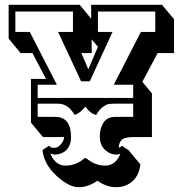

<svg xmlns="http://www.w3.org/2000/svg" viewBox="-20 -720 760 800"><path d="M613 -149H537Q499 -149 487 -137Q475 -125 475 -105Q482 -105 487 -113L515 -95L565 -35Q559 12 531 36Q503 60 463.5 60Q424 60 386 33Q348 60 307.5 60Q267 60 215 12Q163 -36 157 -95L185 -113Q189 -104 204.5 -104Q220 -104 230 -115Q247 -132 247 -149H159L109 -209V-391H172L115 -499H66L16 -559V-700H312L360 -642V-700H655L705 -640V-499H637L573 -379L613 -331ZM627 -587V-672H388V-587H449L354 -381H318L222 -587H284V-672H44V-587H104L217 -367H137V-312H535V-367H454L567 -587ZM137 -233H210Q276 -233 276 -149Q276 -115 257 -95.5Q238 -76 206 -76L190 -80Q210 -30 253.5 -30Q297 -30 333 -61H339Q375 -30 418.5 -30Q462 -30 482 -80Q475 -76 466 -76Q438 -76 417 -96Q396 -116 396 -151Q396 -186 411.5 -209.5Q427 -233 461 -233H535V-288H462Q443 -288 433 -286.5Q423 -285 408 -274Q393 -263 381 -241Q357 -246 336 -276Q315 -249 291 -241Q264 -288 222 -288H137ZM362 -499H319L348 -431L388 -525L362 -556Z"/></svg>

Font: Ewert
Style: Regular
Weight: 400
Designer: Johan Kallas, Mihkel Virkus
Foundry: Johan Kallas, Mihkel Virkus
Version: Version 1.001